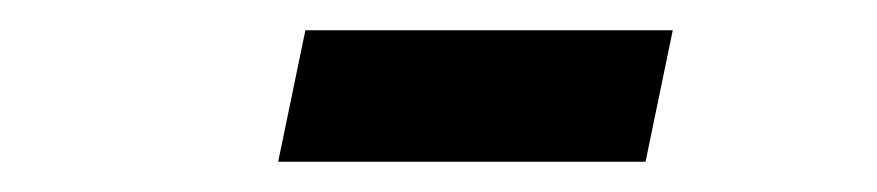

<svg xmlns="http://www.w3.org/2000/svg" viewBox="-20 -738 580 127"><path d="M182 -718H425L407 -631H164Z"/></svg>

Font: IBM Plex Sans Cond SmBld
Style: Italic
Weight: 600
Width: 3
Italic angle: -11°
Designer: Mike Abbink, Paul van der Laan, Pieter van Rosmalen
Foundry: Bold Monday
Version: Version 1.3